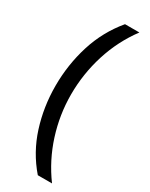

<svg xmlns="http://www.w3.org/2000/svg" viewBox="-225 -758 750 960"><g transform="rotate(30 150.0 -278.0)"><path d="M40 -274Q40 -396 75.5 -509.5Q111 -623 187 -714H270Q200 -620 164.5 -507Q129 -394 129 -275Q129 -159 164.5 -47.5Q200 64 269 158H187Q111 70 75.5 -41.5Q40 -153 40 -274Z"/></g></svg>

Font: Noto Sans Adlam Unjoined
Style: Regular
Weight: 400
Designer: Mark Jamra, Neil Patel
Foundry: JamraPatel LLC
Version: Version 3.001